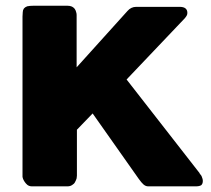

<svg xmlns="http://www.w3.org/2000/svg" viewBox="-20 -659 746 679"><path d="M59.6 -600.6Q59.6 -609.4 60.5 -616.2Q60.5 -623 64.5 -628.9Q68.4 -633.8 76.2 -636.7Q85 -638.7 98.6 -638.7Q138.7 -638.7 218.8 -638.7Q227.5 -638.7 234.4 -635.7Q240.2 -632.8 244.1 -627.9Q248 -622.1 249 -617.2Q251 -611.3 251 -606.4Q251 -543.9 251 -420.9Q295.9 -470.7 430.7 -620.1Q443.4 -634.8 461.9 -634.8Q512.7 -634.8 615.2 -634.8Q642.6 -634.8 642.6 -613.3Q642.6 -608.4 640.6 -604.5Q638.7 -600.6 633.8 -594.7Q565.4 -522.5 427.7 -377.9Q492.2 -294.9 686.5 -45.9Q686.5 -45.9 685.5 -45.9Q692.4 -39.1 694.3 -32.2Q697.3 -25.4 697.3 -19.5Q697.3 -8.8 691.4 -3.9Q684.6 0 672.9 0Q616.2 0 503.9 0Q495.1 0 487.3 -6.8Q480.5 -12.7 470.7 -26.4Q416 -103.5 307.6 -257.8Q293.9 -243.2 252 -200.2Q252 -159.2 252 -38.1Q252 -34.2 251 -28.3Q249 -21.5 245.1 -14.6Q242.2 -8.8 235.4 -4.9Q228.5 0 218.8 0Q176.8 0 92.8 0Q84 0 77.1 -4.9Q71.3 -9.8 67.4 -15.6Q63.5 -21.5 61.5 -26.4Q59.6 -32.2 59.6 -33.2Q59.6 -222.7 59.6 -600.6Z"/></svg>

Font: Cocogoose
Style: Regular
Weight: 400
Designer: Cosimo Lorenzo Pancini
Version: Version 1.000